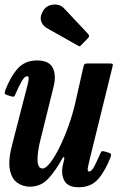

<svg xmlns="http://www.w3.org/2000/svg" viewBox="-23 -794 509 829"><path d="M-0.5 -403.5Q22.5 -463.5 53.8 -498.2Q85 -533 137 -533Q189 -533 205 -500.8Q221 -468.5 208 -418L153 -196Q138 -138 139 -102.2Q140 -66.5 161 -66.5Q174.5 -66.5 194 -91.5Q213.5 -116.5 234 -158Q254.5 -199.5 272.5 -249.5Q290.5 -299.5 302 -349.5L337 -505Q338.5 -512.5 341.5 -516.2Q344.5 -520 353.5 -520H448.5Q460 -520 462.8 -518.2Q465.5 -516.5 463 -507L364 -105Q360 -89 356.5 -71.2Q353 -53.5 361.5 -53.5Q372.5 -53.5 383.5 -74.2Q394.5 -95 409.5 -130Q413 -137.5 415.8 -140.2Q418.5 -143 428.5 -140L446 -135Q454.5 -132.5 456 -128.5Q457.5 -124.5 454.5 -115.5Q431 -55 400.2 -20.2Q369.5 14.5 317 14.5Q270.5 14.5 255.2 -13.2Q240 -41 248 -79L254 -105Q256 -115 252.8 -115.8Q249.5 -116.5 245.5 -109Q218.5 -59 186.2 -23.5Q154 12 106 12Q76 12 51.5 -5Q27 -22 19.2 -63.5Q11.5 -105 32 -179L92.5 -414Q94.5 -420.5 97.5 -432.8Q100.5 -445 100.8 -455Q101 -465 94.5 -465Q83.5 -465 71.2 -444.2Q59 -423.5 43.5 -387Q41 -380.5 38 -377.8Q35 -375 25.5 -378L6.5 -384Q-1.5 -386.5 -2.5 -390.5Q-3.5 -394.5 -0.5 -403.5ZM165.5 -751Q180 -772 208.2 -774.2Q236.5 -776.5 254 -757.5L357 -648Q366 -639 357.5 -630L328.5 -600Q324.5 -595.5 321.8 -594.5Q319 -593.5 313.5 -597L180.5 -672Q159 -684 154 -705.2Q149 -726.5 165.5 -751Z"/></svg>

Font: Besley* Condensed Semi
Style: Italic
Weight: 600
Width: 3
Italic angle: -13°
Designer: Owen Earl
Foundry: indestructible type*
Version: Version 3.000; ttfautohint (v1.8.3)